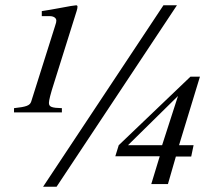

<svg xmlns="http://www.w3.org/2000/svg" viewBox="-20 -696 790 726"><path d="M138 -635H168C183 -635 193 -628 193 -618C193 -613 192 -609 188 -597L98 -312C93 -297 80 -292 33 -287V-271H214V-287C175 -288 165 -292 165 -307C165 -316 171 -341 184 -381L270 -655C272 -661 273 -667 273 -671C273 -674 271 -676 268 -676C263 -676 239 -672 208 -666C174 -660 160 -657 138 -654ZM649 -676H598L143 10H194ZM653 -333 593 -147H464ZM736 -406H700L429 -147L416 -105H584L552 0H615L645 -104H703L712 -147H657Z"/></svg>

Font: XITS
Style: Italic
Weight: 400
Italic angle: -16.33°
Designer: MicroPress Inc., with final additions and corrections provided by Coen Hoffman, Elsevier (retired)
Version: Version 1.302